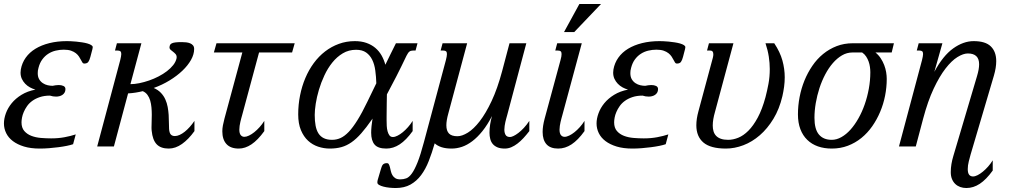

<svg xmlns="http://www.w3.org/2000/svg" viewBox="-31 -736 5127 965"><path d="M289.6 -486.3Q268.6 -486.3 248.5 -481.4Q228.5 -476.6 211.7 -465.8Q194.8 -455.1 181.9 -437.7Q168.9 -420.4 162.6 -395.5Q160.2 -387.7 159.4 -380.9Q158.7 -374 158.7 -368.2Q158.7 -349.6 166 -337.4Q173.3 -325.2 184.6 -317.9Q195.8 -310.5 208.7 -307.6Q221.7 -304.7 233.4 -304.7Q240.2 -306.2 248.3 -307.4Q256.3 -308.6 264.2 -308.6Q277.8 -308.6 287.8 -304Q297.9 -299.3 297.9 -288.1Q297.9 -277.8 293.5 -270.5Q289.1 -263.2 282.2 -258.8Q275.4 -254.4 267.1 -252.4Q258.8 -250.5 251 -250.5Q243.2 -250.5 235.4 -251.7Q227.5 -252.9 220.2 -255.4Q191.4 -255.4 169.4 -248Q147.5 -240.7 131.6 -229.2Q115.7 -217.8 105.2 -202.9Q94.7 -188 88.4 -173.1Q82 -158.2 79.6 -144.5Q77.1 -130.9 77.1 -121.1Q77.1 -93.8 91.1 -77.6Q105 -61.5 126.7 -53.2Q148.4 -44.9 174.8 -42.7Q201.2 -40.5 226.1 -40.5Q262.7 -40.5 293.7 -46.4Q324.7 -52.2 349.6 -60.5L336.4 -11.2Q323.7 -6.8 304.4 -2.9Q285.2 1 262.5 3.9Q239.7 6.8 215.6 8.8Q191.4 10.7 168.9 10.7Q123.5 10.7 89.8 0.5Q56.2 -9.8 33.7 -26.9Q11.2 -43.9 0 -66.9Q-11.2 -89.8 -11.2 -115.7Q-11.2 -139.6 -1.5 -166.5Q8.3 -193.4 27.8 -217.3Q47.4 -241.2 77.1 -259.5Q106.9 -277.8 147 -285.6Q132.8 -289.6 119.4 -296.9Q106 -304.2 95.5 -315.2Q85 -326.2 78.6 -340.1Q72.3 -354 72.3 -371.1Q72.3 -378.9 73.7 -387.2Q79.6 -419.9 98.4 -446.3Q117.2 -472.7 147.2 -491Q177.2 -509.3 217.3 -519.3Q257.3 -529.3 305.2 -529.3Q312.5 -529.3 325 -528.8Q337.4 -528.3 351.8 -526.9Q366.2 -525.4 381.1 -523.2Q396 -521 408 -517.6Q419.9 -514.2 427.5 -509.5Q435.1 -504.9 435.1 -499Q435.1 -494.1 433.6 -489.3L423.3 -450.2Q418.9 -433.1 412.8 -424.8Q406.7 -416.5 392.1 -416.5Q386.7 -416.5 383.3 -421.6Q379.9 -426.8 376 -434.6Q372.1 -442.4 366.2 -451.4Q360.4 -460.4 350.6 -468.3Q340.8 -476.1 326.2 -481.2Q311.5 -486.3 289.6 -486.3Z M731.4 -78.6Q731 -82.5 730.7 -86.4Q730.5 -90.3 730.5 -95.2Q730.5 -108.9 731.2 -125.5Q731.9 -142.1 731.9 -159.7Q731.9 -177.7 730.2 -196.3Q728.5 -214.8 723.9 -230.7Q719.2 -246.6 710.2 -259Q701.2 -271.5 686.5 -277.8Q668.5 -273.4 650.1 -270.5Q631.8 -267.6 612.8 -266.6L541.5 0H457.5L573.2 -433.6Q575.7 -443.8 577.1 -451.4Q578.6 -459 578.6 -464.4Q578.6 -474.6 574 -478.3Q569.3 -481.9 560.5 -481.9H546.9L556.6 -518.6H679.7L624.5 -313Q645 -313 669.2 -317.9Q693.4 -322.8 718 -331.3Q742.7 -339.8 765.9 -351.8Q789.1 -363.8 807.9 -378.2Q826.7 -392.6 839.6 -408.9Q852.5 -425.3 856.4 -442.9Q856.9 -444.8 856.9 -448.7Q856.9 -458 851.3 -464.4Q845.7 -470.7 838.9 -475.8Q832 -481 826.4 -485.8Q820.8 -490.7 820.8 -497.6Q821.3 -504.9 823.7 -510Q826.2 -515.1 832.8 -518.3Q839.4 -521.5 851.1 -522.9Q862.8 -524.4 882.8 -524.4Q893.6 -524.4 904.5 -523.2Q915.5 -522 924.6 -518.3Q933.6 -514.6 939.2 -507.8Q944.8 -501 944.8 -489.7Q944.8 -462.9 929 -434.8Q913.1 -406.7 885.7 -380.6Q858.4 -354.5 821.3 -331.8Q784.2 -309.1 741.7 -293.9Q763.7 -284.2 777.8 -269.3Q792 -254.4 800 -236.3Q808.1 -218.3 811.8 -198.2Q815.4 -178.2 816.7 -158.4Q817.9 -138.7 817.9 -120.6Q817.9 -102.5 818.8 -87.9Q820.3 -67.9 827.4 -60.1Q834.5 -52.2 848.1 -52.2Q859.4 -52.2 871.8 -57.9Q884.3 -63.5 897.2 -73.7Q910.2 -84 922.6 -97.9Q935.1 -111.8 946.3 -128.4V-77.1Q916.5 -35.6 883.8 -12.5Q851.1 10.7 816.9 10.7Q776.9 10.7 756.3 -11Q735.8 -32.7 731.4 -78.6Z M1043.9 -472.2 1057.1 -518.6H1450.2L1437 -472.2H1271L1186 -157.2Q1184.1 -150.4 1181.6 -141.4Q1179.2 -132.3 1177 -122.8Q1174.8 -113.3 1173.3 -103.3Q1171.9 -93.3 1171.9 -84.5Q1171.9 -65.4 1179 -56.9Q1186 -48.3 1197.3 -48.3Q1207.5 -48.3 1220.7 -54.7Q1233.9 -61 1247.3 -71.8Q1260.7 -82.5 1273.9 -97.2Q1287.1 -111.8 1297.4 -128.4V-77.1Q1264.6 -31.7 1232.9 -10.5Q1201.2 10.7 1168.9 10.7Q1127.9 10.7 1107.2 -12Q1086.4 -34.7 1086.4 -76.2Q1086.4 -90.3 1089.4 -106.2Q1092.3 -122.1 1097.2 -140.1L1187 -472.2Z M1943.8 -47.4Q1954.1 -47.4 1967 -54Q1980 -60.5 1993.4 -71.5Q2006.8 -82.5 2019.8 -97.2Q2032.7 -111.8 2043 -128.4V-77.1Q2010.3 -31.7 1978 -10.5Q1945.8 10.7 1910.6 10.7Q1868.7 10.7 1851.6 -9.5Q1834.5 -29.8 1834.5 -68.8Q1834.5 -84.5 1836.4 -102.5Q1838.4 -120.6 1841.3 -140.1L1838.4 -135.7Q1809.6 -94.2 1784.9 -66.2Q1760.3 -38.1 1735.8 -21Q1711.4 -3.9 1685.1 3.4Q1658.7 10.7 1626.5 10.7Q1596.7 10.7 1568.1 1.2Q1539.6 -8.3 1517.3 -28.8Q1495.1 -49.3 1481.4 -82Q1467.8 -114.7 1467.8 -161.1Q1467.8 -210 1477.1 -256.3Q1486.3 -302.7 1503.7 -343.8Q1521 -384.8 1546.1 -418.9Q1571.3 -453.1 1603 -477.5Q1634.8 -502 1672.4 -515.6Q1710 -529.3 1752.4 -529.3Q1785.2 -529.3 1810.8 -520.3Q1836.4 -511.2 1855.2 -495.4Q1874 -479.5 1886.5 -457.8Q1898.9 -436 1905.8 -410.6Q1919.9 -439.9 1933.6 -467.5Q1947.3 -495.1 1959 -518.6H2067.4L2057.6 -481.9H2043.9Q2033.7 -481.9 2026.9 -476.8Q2020 -471.7 2012.2 -456.1Q1985.8 -400.4 1960.9 -351.8Q1936 -303.2 1913.6 -261.7Q1913.1 -238.8 1912.8 -218Q1912.6 -197.3 1912.4 -180.2Q1912.1 -163.1 1912.1 -150.4Q1912.1 -137.7 1912.1 -130.9Q1912.1 -117.7 1912.8 -103Q1913.6 -88.4 1917 -75.9Q1920.4 -63.5 1926.5 -55.4Q1932.6 -47.4 1943.8 -47.4ZM1758.8 -485.8Q1721.7 -485.8 1691.9 -468Q1662.1 -450.2 1639.2 -421.6Q1616.2 -393.1 1599.4 -356.9Q1582.5 -320.8 1571.8 -284.4Q1561 -248 1555.9 -214.8Q1550.8 -181.6 1550.8 -158.2Q1550.8 -127.9 1555.2 -104.5Q1559.6 -81.1 1569.8 -65.2Q1580.1 -49.3 1596.9 -41.3Q1613.8 -33.2 1638.2 -33.2Q1660.2 -33.2 1680.4 -42.2Q1700.7 -51.3 1721.7 -73.2Q1742.7 -95.2 1765.6 -132.1Q1788.6 -168.9 1815.4 -224.6L1860.4 -317.4Q1859.4 -351.1 1855.2 -381.8Q1851.1 -412.6 1839.8 -435.5Q1828.6 -458.5 1809.1 -472.2Q1789.6 -485.8 1758.8 -485.8Z M2316.9 -518.6 2222.2 -165.5Q2212.4 -130.4 2212.4 -106.4Q2212.4 -78.6 2225.6 -64.9Q2238.8 -51.3 2268.1 -51.3Q2291 -51.3 2320.3 -69.3Q2349.6 -87.4 2380.1 -126.7Q2410.6 -166 2439.9 -228.3Q2469.2 -290.5 2492.7 -378.4L2529.8 -518.6H2614.3L2518.1 -157.2Q2516.1 -150.4 2513.7 -141.4Q2511.2 -132.3 2509 -122.8Q2506.8 -113.3 2505.4 -103.3Q2503.9 -93.3 2503.9 -84.5Q2503.9 -68.8 2510 -58.1Q2516.1 -47.4 2532.7 -47.4Q2539.1 -47.4 2550 -52.5Q2561 -57.6 2574.5 -67.9Q2587.9 -78.1 2602.1 -93.3Q2616.2 -108.4 2629.4 -128.4V-77.1Q2614.7 -58.1 2599.9 -42Q2585 -25.9 2569.6 -14.2Q2554.2 -2.4 2538.3 4.2Q2522.5 10.7 2505.9 10.7Q2483.9 10.7 2469 4.4Q2454.1 -2 2445.3 -12.7Q2436.5 -23.4 2432.9 -38.1Q2429.2 -52.7 2429.2 -68.8Q2429.2 -89.8 2432.6 -111.6Q2436 -133.3 2441.9 -152.8Q2418.5 -107.9 2393.6 -76.9Q2368.7 -45.9 2342.8 -26.4Q2316.9 -6.8 2290.8 2Q2264.6 10.7 2238.8 10.7Q2209.5 10.7 2188.5 3.9Q2167.5 -2.9 2153.8 -15.6Q2140.1 32.2 2124 73.2Q2107.9 114.3 2085.4 144.3Q2063 174.3 2032 191.7Q2001 209 1957.5 209Q1942.9 209 1926.5 207.3Q1910.2 205.6 1896.7 202.1Q1883.3 198.7 1874.5 193.6Q1865.7 188.5 1865.7 181.6Q1865.7 179.2 1866 175.3Q1866.2 171.4 1867.2 168.9L1882.3 117.7Q1884.8 109.4 1887 103Q1889.2 96.7 1892.3 92.5Q1895.5 88.4 1900.6 86.2Q1905.8 84 1913.6 84Q1920.4 84 1923.6 90.1Q1926.8 96.2 1929 105.2Q1931.2 114.3 1933.6 124.8Q1936 135.3 1941.2 144.3Q1946.3 153.3 1955.6 159.4Q1964.8 165.5 1981 165.5Q1996.6 165.5 2010.7 160.4Q2024.9 155.3 2038.8 136.2Q2052.7 117.2 2067.6 80.1Q2082.5 43 2099.6 -21.5L2210 -433.6Q2215.3 -454.1 2215.3 -464.4Q2215.3 -474.6 2210.7 -478.3Q2206.1 -481.9 2197.3 -481.9H2183.6L2193.4 -518.6Z M2786.1 -433.6Q2789.1 -443.8 2790.3 -451.4Q2791.5 -459 2791.5 -464.4Q2791.5 -474.6 2786.9 -478.3Q2782.2 -481.9 2773.4 -481.9H2759.8L2769.5 -518.6H2893.1L2795.4 -157.2Q2793.5 -150.4 2791 -141.4Q2788.6 -132.3 2786.4 -122.8Q2784.2 -113.3 2782.7 -103.3Q2781.2 -93.3 2781.2 -84.5Q2781.2 -65.4 2788.3 -56.9Q2795.4 -48.3 2806.6 -48.3Q2816.9 -48.3 2830.1 -54.7Q2843.3 -61 2856.7 -71.8Q2870.1 -82.5 2883.3 -97.2Q2896.5 -111.8 2906.7 -128.4V-77.1Q2874 -31.7 2841.8 -10.5Q2809.6 10.7 2774.4 10.7Q2734.9 10.7 2715.6 -11Q2696.3 -32.7 2696.3 -72.8Q2696.3 -102.1 2706.5 -140.1ZM2880.9 -715.8H2989.7L2855 -574.7H2803.7Z M3268.1 -486.3Q3247.1 -486.3 3227.1 -481.4Q3207 -476.6 3190.2 -465.8Q3173.3 -455.1 3160.4 -437.7Q3147.5 -420.4 3141.1 -395.5Q3138.7 -387.7 3137.9 -380.9Q3137.2 -374 3137.2 -368.2Q3137.2 -349.6 3144.5 -337.4Q3151.9 -325.2 3163.1 -317.9Q3174.3 -310.5 3187.3 -307.6Q3200.2 -304.7 3211.9 -304.7Q3218.8 -306.2 3226.8 -307.4Q3234.9 -308.6 3242.7 -308.6Q3256.3 -308.6 3266.4 -304Q3276.4 -299.3 3276.4 -288.1Q3276.4 -277.8 3272 -270.5Q3267.6 -263.2 3260.7 -258.8Q3253.9 -254.4 3245.6 -252.4Q3237.3 -250.5 3229.5 -250.5Q3221.7 -250.5 3213.9 -251.7Q3206.1 -252.9 3198.7 -255.4Q3169.9 -255.4 3147.9 -248Q3126 -240.7 3110.1 -229.2Q3094.2 -217.8 3083.7 -202.9Q3073.2 -188 3066.9 -173.1Q3060.5 -158.2 3058.1 -144.5Q3055.7 -130.9 3055.7 -121.1Q3055.7 -93.8 3069.6 -77.6Q3083.5 -61.5 3105.2 -53.2Q3127 -44.9 3153.3 -42.7Q3179.7 -40.5 3204.6 -40.5Q3241.2 -40.5 3272.2 -46.4Q3303.2 -52.2 3328.1 -60.5L3314.9 -11.2Q3302.2 -6.8 3283 -2.9Q3263.7 1 3241 3.9Q3218.3 6.8 3194.1 8.8Q3169.9 10.7 3147.5 10.7Q3102.1 10.7 3068.4 0.5Q3034.7 -9.8 3012.2 -26.9Q2989.7 -43.9 2978.5 -66.9Q2967.3 -89.8 2967.3 -115.7Q2967.3 -139.6 2977.1 -166.5Q2986.8 -193.4 3006.3 -217.3Q3025.9 -241.2 3055.7 -259.5Q3085.4 -277.8 3125.5 -285.6Q3111.3 -289.6 3097.9 -296.9Q3084.5 -304.2 3074 -315.2Q3063.5 -326.2 3057.1 -340.1Q3050.8 -354 3050.8 -371.1Q3050.8 -378.9 3052.2 -387.2Q3058.1 -419.9 3076.9 -446.3Q3095.7 -472.7 3125.7 -491Q3155.8 -509.3 3195.8 -519.3Q3235.8 -529.3 3283.7 -529.3Q3291 -529.3 3303.5 -528.8Q3315.9 -528.3 3330.3 -526.9Q3344.7 -525.4 3359.6 -523.2Q3374.5 -521 3386.5 -517.6Q3398.4 -514.2 3406 -509.5Q3413.6 -504.9 3413.6 -499Q3413.6 -494.1 3412.1 -489.3L3401.9 -450.2Q3397.5 -433.1 3391.4 -424.8Q3385.3 -416.5 3370.6 -416.5Q3365.2 -416.5 3361.8 -421.6Q3358.4 -426.8 3354.5 -434.6Q3350.6 -442.4 3344.7 -451.4Q3338.9 -460.4 3329.1 -468.3Q3319.3 -476.1 3304.7 -481.2Q3290 -486.3 3268.1 -486.3Z M3628.9 -33.2Q3653.3 -33.2 3679.4 -43.7Q3705.6 -54.2 3730.5 -79.1Q3755.4 -104 3777.6 -145.3Q3799.8 -186.5 3816.4 -247.6Q3824.7 -279.3 3831.3 -314.5Q3837.9 -349.6 3837.9 -389.2Q3837.9 -418.9 3833 -451.2Q3828.1 -483.4 3816.4 -518.6H3860.4Q3889.6 -474.6 3901.4 -432.1Q3913.1 -389.6 3913.1 -347.7Q3913.1 -323.7 3909.9 -300Q3906.7 -276.4 3901.4 -252.9Q3886.2 -188 3856.2 -138.7Q3826.2 -89.4 3787.8 -56.2Q3749.5 -22.9 3705.3 -6.1Q3661.1 10.7 3617.2 10.7Q3540.5 10.7 3504.6 -19.5Q3468.8 -49.8 3468.8 -106.4Q3468.8 -122.1 3471.4 -139.9Q3474.1 -157.7 3479.5 -177.2L3551.8 -445.8Q3553.2 -451.2 3553.7 -455.3Q3554.2 -459.5 3554.2 -463.4Q3554.2 -481.9 3538.6 -481.9H3522.5L3532.2 -518.6H3655.3L3562.5 -173.3Q3557.1 -154.8 3554.2 -137.7Q3551.3 -120.6 3551.3 -105Q3551.3 -89.4 3555.2 -76.2Q3559.1 -63 3568.1 -53.5Q3577.1 -43.9 3592 -38.6Q3606.9 -33.2 3628.9 -33.2Z M4369.1 -472.2Q4384.8 -459.5 4395.5 -443.1Q4406.2 -426.8 4413.1 -408.9Q4419.9 -391.1 4422.9 -373Q4425.8 -355 4425.8 -339.4Q4425.8 -297.4 4417.5 -255.1Q4409.2 -212.9 4392.8 -174.1Q4376.5 -135.3 4352.8 -101.3Q4329.1 -67.4 4298.3 -42.5Q4267.6 -17.6 4230.2 -3.4Q4192.9 10.7 4149.4 10.7Q4111.3 10.7 4080.1 -0.2Q4048.8 -11.2 4026.4 -33Q4003.9 -54.7 3991.7 -86.9Q3979.5 -119.1 3979.5 -161.1Q3979.5 -204.6 3987.8 -248Q3996.1 -291.5 4012.2 -331.1Q4028.3 -370.6 4051.8 -405Q4075.2 -439.5 4106 -464.6Q4136.7 -489.7 4174.1 -504.2Q4211.4 -518.6 4255.4 -518.6H4461.9L4450.7 -472.2ZM4343.3 -373Q4343.3 -385.7 4341.3 -399.7Q4339.4 -413.6 4334.7 -426.8Q4330.1 -439.9 4322.3 -451.9Q4314.5 -463.9 4302.2 -472.2H4252.9Q4225.6 -472.2 4200.9 -457.8Q4176.3 -443.4 4155 -418.9Q4133.8 -394.5 4116.7 -362.1Q4099.6 -329.6 4087.6 -293Q4075.7 -256.3 4069.1 -218Q4062.5 -179.7 4062.5 -144Q4062.5 -86.4 4085 -59.8Q4107.4 -33.2 4149.4 -33.2Q4173.8 -33.2 4198 -46.9Q4222.2 -60.5 4243.7 -84.5Q4265.1 -108.4 4283.4 -140.9Q4301.8 -173.3 4314.9 -210.9Q4328.1 -248.5 4335.7 -290Q4343.3 -331.5 4343.3 -373Z M4603 -433.6Q4605.5 -443.8 4606.9 -451.4Q4608.4 -459 4608.4 -464.4Q4608.4 -474.6 4603.8 -478.3Q4599.1 -481.9 4590.3 -481.9H4576.7L4586.4 -518.6H4705.6L4665 -375Q4708.5 -456.1 4759.8 -492.7Q4811 -529.3 4862.8 -529.3Q4921.9 -529.3 4949 -502.7Q4976.1 -476.1 4976.1 -428.7Q4976.1 -396 4964.4 -356L4847.2 41Q4843.3 55.2 4838.1 75.4Q4833 95.7 4833 113.8Q4833 133.3 4839.8 142.1Q4846.7 150.9 4859.4 150.9Q4869.6 150.9 4882.6 144.3Q4895.5 137.7 4908.9 126.7Q4922.4 115.7 4935.3 101.1Q4948.2 86.4 4958.5 69.8V121.1Q4925.8 166.5 4893.6 187.7Q4861.3 209 4826.2 209Q4809.6 209 4795.2 203.9Q4780.8 198.7 4770.3 188.7Q4759.8 178.7 4753.7 163.8Q4747.6 148.9 4747.6 129.4Q4747.6 108.4 4751 88.4Q4754.4 68.4 4760.3 48.8L4879.4 -353Q4884.8 -371.1 4887.5 -386Q4890.1 -400.9 4890.1 -413.1Q4890.1 -467.3 4833.5 -467.3Q4810.5 -467.3 4781.2 -449.2Q4752 -431.2 4721.4 -391.8Q4690.9 -352.5 4661.6 -290.3Q4632.3 -228 4608.9 -140.1L4571.8 0H4487.3Z"/></svg>

Font: Arian AMU Serif
Style: Italic
Weight: 400
Italic angle: -15°
Designer: Ruben Hakobyan (Tarumian)
Foundry: Ruben Hakobyan (Tarumian)
Version: Version 1.002